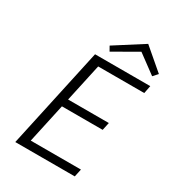

<svg xmlns="http://www.w3.org/2000/svg" viewBox="-203 -975 989 1090"><g transform="rotate(30 291.0 -430.0)"><path d="M433 -802 276 -712 259 -742 444 -860 582 -742 555 -712ZM69 0 212 -658H574L564 -607H262L208 -359H475L464 -308H197L141 -51H470L459 0Z"/></g></svg>

Font: EauTestText Semilight
Style: Italic
Weight: 300
Italic angle: -12°
Designer: Christian Thalmann (Catharsis Fonts)
Version: Version 0.001;PS 000.001;hotconv 1.0.88;makeotf.lib2.5.64775